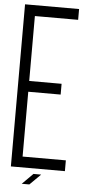

<svg xmlns="http://www.w3.org/2000/svg" viewBox="-64 -922 486 1056"><g transform="rotate(5 179.0 -394.5)"><path d="M328.6 7.8H30.3V-887.2H328.6V-827.6H89.8V-469.2H268.6V-409.7H89.8V-51.8H328.6ZM140.1 97.7H98.1L157.7 38.1H200.2Z"/></g></svg>

Font: Ignotum
Style: Regular
Weight: 400
Designer: GGBot
Version: 0.10